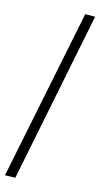

<svg xmlns="http://www.w3.org/2000/svg" viewBox="-135 -799 499 959"><g transform="rotate(15 115.0 -319.5)"><path d="M0 121 179 -760H230L53 120Z"/></g></svg>

Font: Noto Serif Myanmar ExtraCondensed Medium
Style: Regular
Weight: 500
Width: 2
Designer: Ben Mitchell and the Monotype Design Team
Foundry: Monotype Imaging Inc.
Version: Version 2.106; ttfautohint (v1.8.4.7-5d5b)